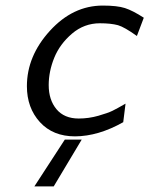

<svg xmlns="http://www.w3.org/2000/svg" viewBox="-20 -481 539 693"><path d="M77.1 -169.9Q77.1 -278.8 160.2 -369.9Q243.2 -460.9 351.1 -460.9Q402.8 -460.9 430.9 -451.9Q459 -442.9 499 -417L474.1 -351.1Q429.2 -383.3 405.8 -390.1Q379.9 -397 340.8 -397Q283.7 -397 239.7 -359.4Q195.8 -321.8 175.8 -272.5Q155.8 -223.1 155.8 -173.8Q155.8 -120.6 183.8 -86.9Q211.9 -53.2 264.2 -53.2Q300.3 -53.2 335.2 -63.2Q370.1 -73.2 386 -81.1Q401.9 -88.9 433.1 -106.9L424.8 -40Q335 10.7 251 11.2Q170.9 11.2 124 -40.3Q77.1 -91.8 77.1 -169.9ZM104 191.9 213.9 22.9H274.9L173.8 191.9Z"/></svg>

Font: CMU Sans Serif
Style: Oblique
Weight: 500
Italic angle: -12°
Version: Version 0.7.0